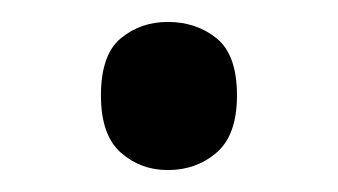

<svg xmlns="http://www.w3.org/2000/svg" viewBox="-20 -141 308 175"><path d="M72 -54Q72 -91 90 -106Q108 -121 133 -121Q159 -121 177.5 -106Q196 -91 196 -54Q196 -18 177.5 -2Q159 14 133 14Q108 14 90 -2Q72 -18 72 -54Z"/></svg>

Font: lguzrati05
Style: Book
Weight: 400
Designer: Jelle Bosma - Monotype Design Team, Universal Thirst
Foundry: Monotype Imaging Inc.
Version: Version 2.106